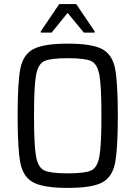

<svg xmlns="http://www.w3.org/2000/svg" viewBox="-20 -909 661 937"><path d="M66 0ZM66 -344Q66 -507 79.5 -575Q93 -643 143 -669.5Q193 -696 311 -696Q429 -696 478.5 -669.5Q528 -643 541.5 -575Q555 -507 555 -344Q555 -181 541.5 -113Q528 -45 478.5 -18.5Q429 8 311 8Q193 8 143 -18.5Q93 -45 79.5 -113Q66 -181 66 -344ZM475 -344Q475 -489 465 -543Q455 -597 425 -611Q395 -625 311 -625Q227 -625 196.5 -611Q166 -597 156 -543Q146 -489 146 -344Q146 -199 156 -145Q166 -91 196.5 -77Q227 -63 311 -63Q395 -63 425 -77Q455 -91 465 -145Q475 -199 475 -344ZM179 -750V-756L269 -889H352L442 -756V-750H389L310 -846L232 -750Z"/></svg>

Font: Assailand
Style: Regular
Weight: 400
Designer: Hector Gatti with collaboration of the Omnibus-Type team
Foundry: Omnibus-Type
Version: Version 0.072;October 19, 2019;FontCreator 12.0.0.2547 64-bi